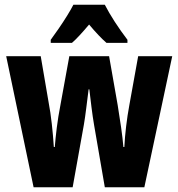

<svg xmlns="http://www.w3.org/2000/svg" viewBox="-20 -786 748 806"><path d="M375 -261Q369 -296 364 -336.5Q359 -377 355 -411H352Q347 -372 342 -331.5Q337 -291 332 -262L285 0H121L6 -550H151L184 -357Q192 -315 197.5 -265.5Q203 -216 206 -169H210Q213 -207 218.5 -251Q224 -295 234 -347L271 -550H438L474 -345Q482 -296 488.5 -250.5Q495 -205 498 -169H502Q504 -210 509.5 -256Q515 -302 523 -345L560 -550H703L586 0H420ZM420 -766Q437 -733 461.5 -695Q486 -657 515 -619V-606H427Q411 -620 393 -639Q375 -658 354 -683Q333 -658 314.5 -638Q296 -618 282 -606H193V-619Q207 -638 226 -665.5Q245 -693 262 -720.5Q279 -748 288 -766Z"/></svg>

Font: Noto Sans Myanmar UI ExtraCondensed ExtraBold
Style: Regular
Weight: 800
Width: 2
Designer: Monotype Design Team
Foundry: Monotype Imaging Inc.
Version: Version 2.103; ttfautohint (v1.8.4.7-5d5b)